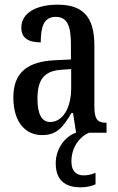

<svg xmlns="http://www.w3.org/2000/svg" viewBox="-20 -567 505 820"><path d="M160 10C226 10 251 -28 285 -84H292L305 0H304C262 14 218 64 218 130C218 202 257 233 325 233C343 233 372 229 388 220V171C369 179 353 182 338 182C305 182 285 164 285 122C285 59 324 14 360 0H435V-43H432C395 -43 383 -59 383 -115V-373C383 -500 330 -547 226 -547C134 -547 71 -511 71 -449C71 -407 98 -386 154 -386C154 -452 167 -495 218 -495C272 -495 283 -448 283 -373V-313L218 -310C97 -305 37 -257 37 -151C37 -41 92 10 160 10ZM194 -46C156 -46 140 -84 140 -145C140 -223 165 -264 242 -269L284 -272V-191C284 -107 249 -46 194 -46Z"/></svg>

Font: Noto Serif Ethiopic ExtraCondensed Medium
Style: Regular
Weight: 500
Width: 2
Designer: Monotype Design Team
Foundry: Monotype Imaging Inc.
Version: Version 2.102